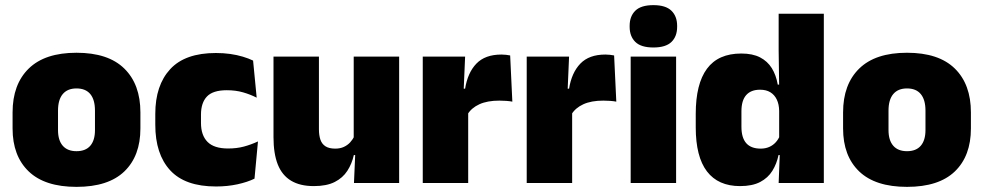

<svg xmlns="http://www.w3.org/2000/svg" viewBox="-20 -713 3832 748"><path d="M278 15Q154.5 15 91.8 -45.2Q29 -105.5 29 -212.5V-275Q29 -384.5 92 -446Q155 -507.5 278 -507.5Q401.5 -507.5 464.2 -446Q527 -384.5 527 -275V-212.5Q527 -105.5 464.5 -45.2Q402 15 278 15ZM278 -124Q313.5 -124 331.8 -145.2Q350 -166.5 350 -206V-282Q350 -324.5 331.8 -346.5Q313.5 -368.5 278 -368.5Q243 -368.5 224.5 -346.5Q206 -324.5 206 -282V-206Q206 -166.5 224.5 -145.2Q243 -124 278 -124Z M821.5 13.5Q701 13.5 643 -49.5Q585 -112.5 585 -227V-269.5Q585 -380.5 643 -443.5Q701 -506.5 821 -506.5Q850.5 -506.5 877 -502.8Q903.5 -499 926 -492.2Q948.5 -485.5 966 -477L980 -332.5Q955.5 -345 927 -353.2Q898.5 -361.5 863.5 -361.5Q809.5 -361.5 786.2 -337Q763 -312.5 763 -266.5V-234Q763 -186 788.5 -160.2Q814 -134.5 868.5 -134.5Q902.5 -134.5 930.2 -142Q958 -149.5 985 -162L971.5 -17Q944 -3.5 905 5Q866 13.5 821.5 13.5Z M1222.5 -492.5V-209.5Q1222.5 -186 1228.2 -169Q1234 -152 1248 -143Q1262 -134 1286 -134Q1305 -134 1319.2 -140.5Q1333.5 -147 1343.8 -158Q1354 -169 1360 -182L1387 -109H1358.5Q1351 -75 1333.2 -47.5Q1315.5 -20 1284 -4Q1252.5 12 1202.5 12Q1149 12 1114 -9Q1079 -30 1062.2 -72.2Q1045.5 -114.5 1045.5 -179V-492.5ZM1535 -492.5V0H1359L1364.5 -126.5L1358 -144.5V-492.5Z M1801.5 -267.5 1750.5 -367.5H1792Q1802 -430 1836 -465.2Q1870 -500.5 1933.5 -500.5Q1943 -500.5 1951.2 -499.5Q1959.5 -498.5 1967.5 -497L1976 -317Q1966 -319 1952.2 -320Q1938.5 -321 1925.5 -321Q1878.5 -321 1847.5 -306.8Q1816.5 -292.5 1801.5 -267.5ZM1627 0V-492.5H1792L1785 -329.5H1804V0Z M2206.5 -267.5 2155.5 -367.5H2197Q2207 -430 2241 -465.2Q2275 -500.5 2338.5 -500.5Q2348 -500.5 2356.2 -499.5Q2364.5 -498.5 2372.5 -497L2381 -317Q2371 -319 2357.2 -320Q2343.5 -321 2330.5 -321Q2283.5 -321 2252.5 -306.8Q2221.5 -292.5 2206.5 -267.5ZM2032 0V-492.5H2197L2190 -329.5H2209V0Z M2437 0V-492.5H2614V0ZM2525.5 -528Q2477 -528 2455 -549.8Q2433 -571.5 2433 -608.5V-612.5Q2433 -649.5 2455 -671.2Q2477 -693 2525.5 -693Q2573.5 -693 2595.8 -671.2Q2618 -649.5 2618 -612.5V-608.5Q2618 -571 2595.8 -549.5Q2573.5 -528 2525.5 -528Z M2863 12Q2778 12 2734.2 -45.2Q2690.5 -102.5 2690.5 -217V-269.5Q2690.5 -386 2734.2 -445.2Q2778 -504.5 2868 -504.5Q2912 -504.5 2941 -489.5Q2970 -474.5 2986.8 -447.5Q3003.5 -420.5 3010 -383.5H3055.5L3015.5 -281Q3015 -307 3006.2 -325.2Q2997.5 -343.5 2981.2 -353.5Q2965 -363.5 2941 -363.5Q2905.5 -363.5 2887 -342.5Q2868.5 -321.5 2868.5 -279.5V-219Q2868.5 -176.5 2887.2 -155.2Q2906 -134 2943.5 -134Q2962 -134 2976.8 -140.5Q2991.5 -147 3002 -158.5Q3012.5 -170 3018.5 -185L3062 -109H3013Q3006 -75 2989 -47.5Q2972 -20 2941.5 -4Q2911 12 2863 12ZM3013.5 0 3018.5 -128.5 3015.5 -153V-350V-372.5L3013.5 -517V-659.5H3189.5V0Z M3513.5 15Q3390 15 3327.2 -45.2Q3264.5 -105.5 3264.5 -212.5V-275Q3264.5 -384.5 3327.5 -446Q3390.5 -507.5 3513.5 -507.5Q3637 -507.5 3699.8 -446Q3762.5 -384.5 3762.5 -275V-212.5Q3762.5 -105.5 3700 -45.2Q3637.5 15 3513.5 15ZM3513.5 -124Q3549 -124 3567.2 -145.2Q3585.5 -166.5 3585.5 -206V-282Q3585.5 -324.5 3567.2 -346.5Q3549 -368.5 3513.5 -368.5Q3478.5 -368.5 3460 -346.5Q3441.5 -324.5 3441.5 -282V-206Q3441.5 -166.5 3460 -145.2Q3478.5 -124 3513.5 -124Z"/></svg>

Font: Anek Bangla Medium ExtraBold
Style: Regular
Weight: 800
Version: Version 1.003